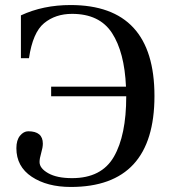

<svg xmlns="http://www.w3.org/2000/svg" viewBox="-20 -727 681 762"><path d="M45 -139Q45 -171 59.5 -188.5Q74 -206 92 -206Q150 -206 150 -157Q150 -142 143.5 -120Q137 -98 137 -84Q137 -59 171.5 -39.5Q206 -20 266 -20Q383 -20 432 -105Q481 -190 481 -344V-345H183V-383H480Q474 -520 424.5 -596Q375 -672 266 -672Q200 -672 155 -635Q110 -598 95 -496H63V-666Q151 -707 260 -707Q593 -707 593 -346Q593 15 261 15Q167 15 106 -25.5Q45 -66 45 -139Z"/></svg>

Font: Heuristica
Style: Regular
Weight: 400
Version: Version 1.0.1 ; ttfautohint (v1.4.1)